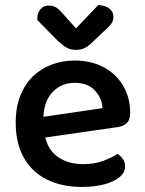

<svg xmlns="http://www.w3.org/2000/svg" viewBox="-20 -724 571 758"><path d="M116 -175 111 -257 385 -297Q382 -338 354 -367.5Q326 -397 275 -397Q222 -397 187 -360Q152 -323 151 -254L154 -207Q162 -140 203.5 -108Q245 -76 310 -76Q352 -76 387.5 -89Q423 -102 444 -117Q457 -108 465.5 -95.5Q474 -83 474 -67Q474 -43 451.5 -24.5Q429 -6 390.5 4Q352 14 303 14Q225 14 166.5 -14.5Q108 -43 75 -100Q42 -157 42 -240Q42 -301 60.5 -347Q79 -393 111 -423.5Q143 -454 185.5 -469.5Q228 -485 275 -485Q340 -485 389.5 -458.5Q439 -432 466.5 -385Q494 -338 494 -278Q494 -251 480.5 -238Q467 -225 443 -222ZM229 -669 280 -612 368 -704Q396 -703 412 -690Q428 -677 428 -657Q428 -642 419.5 -630.5Q411 -619 394 -604L338 -551Q325 -539 311 -533Q297 -527 280 -527Q268 -527 257 -530Q246 -533 235 -541Q224 -549 208 -563L128 -644Q126 -658 130.5 -671Q135 -684 145.5 -693Q156 -702 172 -702Q188 -702 200 -695.5Q212 -689 229 -669Z"/></svg>

Font: BalooTamma2SemiBold
Style: Regular
Weight: 600
Designer: Divya Kowshik, Shuchita Grover and Ek Type
Foundry: Ek Type
Version: Version 1.700